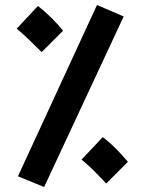

<svg xmlns="http://www.w3.org/2000/svg" viewBox="-20 -717 565 770"><path d="M157 33 476 -651 369 -697 52 -10ZM147 -508 233 -594C207 -626 171 -663 132 -693L47 -602C87 -569 108 -546 147 -508ZM406 19 493 -68C466 -100 431 -138 392 -167L307 -77C347 -44 368 -21 406 19Z"/></svg>

Font: Noto Sans Arabic UI SmCn
Style: Bold
Weight: 700
Width: 4
Designer: Monotype Design Team, Nadine Chahine and Nizar Qandah
Foundry: Monotype Imaging Inc.
Version: Version 2.010